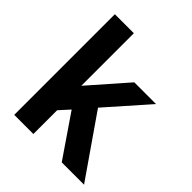

<svg xmlns="http://www.w3.org/2000/svg" viewBox="-194 -821 943 943"><g transform="rotate(45 277.5 -349.5)"><path d="M59 -699H191V-334L363 -530H514L325 -316L544 0H389L240 -218L192 -165V0H59Z"/></g></svg>

Font: 
Style: 㨦
Weight: 700
Designer: A.Korolkova, Vitaly Kuzmin
Foundry: ParaType Ltd
Version: Version 2.000